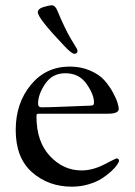

<svg xmlns="http://www.w3.org/2000/svg" viewBox="-20 -682 506 721"><path d="M122 -636Q122 -649 143 -655.5Q164 -662 175 -662Q187 -662 195 -643Q209 -609 222.5 -581Q236 -553 244.5 -539Q253 -525 259 -515Q265 -505 268 -500Q271 -495 271 -491Q271 -480 259 -480Q249 -480 220 -511Q122 -614 122 -636ZM39 -194Q39 -294 95.5 -363Q152 -432 242 -432Q284 -432 318.5 -417Q353 -402 372 -380.5Q391 -359 404 -335Q417 -311 421.5 -295.5Q426 -280 426 -273Q426 -255 385 -255H158H128Q120 -255 118.5 -253.5Q117 -252 117 -244Q117 -150 167.5 -96Q218 -42 286 -42Q328 -42 371.5 -64.5Q415 -87 417 -87Q427 -87 427 -78Q427 -74 420 -63.5Q413 -53 398 -39Q383 -25 363 -12Q343 1 313 10Q283 19 250 19Q162 19 100.5 -35Q39 -89 39 -194ZM123 -293Q123 -279 136 -279Q163 -279 235 -282Q307 -285 312 -285Q326 -285 329.5 -287.5Q333 -290 333 -297Q333 -327 305 -367Q277 -407 225 -407Q177 -407 150 -367.5Q123 -328 123 -293Z"/></svg>

Font: OFL Sorts Mill Goudy TT
Style: Regular
Weight: 500
Version: Version 003.000